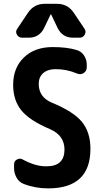

<svg xmlns="http://www.w3.org/2000/svg" viewBox="-20 -990 540 1019"><path d="M283.2 -969.7Q338.9 -969.7 371.1 -922.9L428.7 -836.9Q438.5 -822.3 429.7 -806.2Q420.9 -790 403.3 -790H367.2Q311.5 -790 286.1 -840.8L251 -914.1Q251 -915 250 -915Q249 -915 249 -914.1L213.9 -840.8Q188.5 -790 132.8 -790H96.7Q79.1 -790 69.8 -806.2Q60.5 -822.3 71.3 -836.9L128.9 -922.9Q161.1 -969.7 216.8 -969.7ZM254.9 -445.3Q371.1 -397.5 415.5 -342.3Q460 -287.1 460 -200.2Q460 9.8 235.4 9.8Q166 9.8 106.4 -13.7Q82 -22.5 68.4 -46.4Q54.7 -70.3 54.7 -96.7V-118.2Q54.7 -135.7 70.8 -144Q86.9 -152.3 102.5 -142.6Q168.9 -106.4 227.5 -107.4Q321.3 -107.4 322.3 -195.3Q322.3 -271.5 245.1 -304.7Q136.7 -350.6 93.3 -404.3Q49.8 -458 49.8 -540Q49.8 -629.9 106.9 -685.1Q164.1 -740.2 259.8 -740.2Q335 -740.2 386.7 -724.6Q411.1 -717.8 425.8 -695.8Q440.4 -673.8 440.4 -648.4V-631.8Q440.4 -613.3 424.3 -602.5Q408.2 -591.8 389.6 -599.6Q334 -623 275.4 -623Q233.4 -623 209.5 -602.1Q185.5 -581.1 185.5 -544.9Q185.5 -474.6 254.9 -445.3Z"/></svg>

Font: Rounded Mgen+ 2m bold
Style: Bold
Weight: 700
Designer: [Source Han Sans]
Ryoko NISHIZUKA  (kana & ideographs); Paul D. Hunt (Latin, Greek & Cyrillic); Wenlong ZHANG  (bopomofo
Version: Version 1.059.20150602